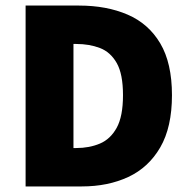

<svg xmlns="http://www.w3.org/2000/svg" viewBox="-20 -670 682 690"><path d="M72 0V-650H264Q363 -650 438.5 -617.5Q514 -585 556 -514Q598 -443 598 -328Q598 -213 556 -140.5Q514 -68 441 -34Q368 0 274 0ZM244 -138H254Q301 -138 339 -154Q377 -170 399.5 -211Q422 -252 422 -328Q422 -404 399.5 -443.5Q377 -483 339 -497.5Q301 -512 254 -512H244Z"/></svg>

Font: Mada Black
Style: Regular
Weight: 900
Designer: Khaled Hosny
Version: Version 1.5